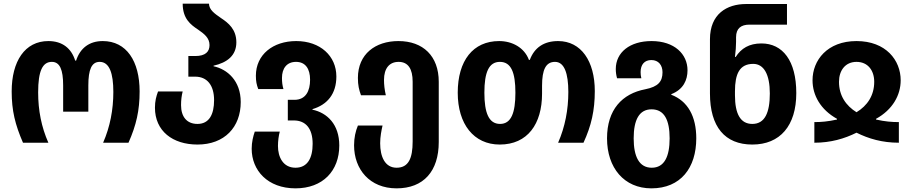

<svg xmlns="http://www.w3.org/2000/svg" viewBox="-20 -782 4999 1052"><path d="M106 0H245C207 -86 189 -177 189 -276C189 -393 213 -443 264 -443C308 -443 326 -400 326 -314V-170H464V-314C464 -401 482 -443 526 -443C580 -443 601 -380 601 -278C601 -181 583 -87 545 0H684C727 -97 745 -177 745 -281C745 -447 673 -557 543 -557C469 -557 419 -518 397 -450H392C371 -517 322 -557 245 -557C116 -557 44 -446 44 -281C44 -176 63 -99 106 0Z M1062 10C1210 10 1299 -85 1299 -223C1299 -340 1225 -403 1150 -419V-422C1225 -439 1275 -478 1275 -550C1275 -621 1232 -656 1191 -683C1155 -708 1126 -728 1125 -762H981C981 -680 1024 -647 1065 -620C1098 -597 1128 -575 1128 -535C1128 -499 1106 -475 1050 -475H1012V-362H1049C1115 -362 1153 -315 1153 -233C1153 -155 1126 -103 1062 -103C1003 -103 972 -143 972 -206C972 -234 975 -258 981 -281H846C836 -254 829 -228 829 -192C829 -64 926 10 1062 10Z M1599 250C1749 250 1839 154 1839 15C1839 -100 1773 -164 1692 -181V-184C1773 -208 1823 -267 1823 -363C1823 -475 1735 -557 1603 -557C1476 -557 1382 -483 1382 -367C1382 -336 1386 -318 1395 -294H1533C1527 -315 1525 -332 1525 -355C1525 -407 1551 -443 1602 -443C1653 -443 1679 -406 1679 -345C1679 -283 1655 -235 1593 -235H1557V-122H1590C1655 -122 1693 -78 1693 6C1693 84 1665 137 1599 137C1530 137 1503 77 1503 18C1503 -10 1507 -39 1513 -61H1376C1367 -35 1359 -3 1359 33C1359 152 1447 250 1599 250Z M2153 250C2301 250 2384 156 2384 -4V-334C2384 -475 2298 -557 2163 -557C2037 -557 1941 -486 1941 -355C1941 -315 1947 -290 1958 -260H2094C2087 -291 2084 -318 2084 -344C2084 -407 2113 -443 2164 -443C2216 -443 2241 -405 2241 -334V-7C2241 86 2218 137 2153 137C2089 137 2063 76 2063 3C2063 -33 2070 -68 2076 -94H1941C1928 -63 1920 -27 1920 14C1920 146 2006 250 2153 250Z M2718 10C2871 10 2950 -103 2950 -269V-312C2950 -401 2971 -443 3021 -443C3072 -443 3094 -380 3094 -278C3094 -181 3076 -87 3038 0H3177C3220 -93 3239 -177 3239 -283C3239 -447 3164 -557 3038 -557C2960 -557 2908 -521 2883 -454H2878C2853 -521 2787 -557 2715 -557C2572 -557 2488 -450 2488 -274C2488 -102 2576 10 2718 10ZM2720 -103C2658 -103 2634 -164 2634 -274C2634 -385 2658 -443 2719 -443C2781 -443 2804 -384 2804 -274C2804 -164 2781 -103 2720 -103Z M3549 250C3710 250 3795 137 3795 -24C3795 -144 3749 -228 3658 -263V-266C3725 -292 3747 -344 3747 -397C3747 -485 3676 -557 3550 -557C3431 -557 3354 -495 3354 -404C3354 -387 3356 -371 3361 -353H3494C3491 -365 3490 -376 3490 -387C3490 -428 3511 -453 3549 -453C3588 -453 3610 -425 3610 -386C3610 -335 3586 -307 3516 -293C3389 -269 3306 -181 3306 -24C3306 138 3400 250 3549 250ZM3551 137C3482 137 3452 76 3452 -24C3452 -125 3482 -183 3550 -183C3620 -183 3649 -124 3649 -24C3649 76 3620 137 3551 137Z M4102 10C4254 10 4343 -93 4343 -272C4343 -450 4268 -544 4152 -544C4085 -544 4041 -517 4011 -470H4007C4011 -500 4013 -531 4013 -553V-578C4013 -627 4041 -647 4086 -647H4292V-760H4068C3962 -760 3870 -705 3870 -567V-270C3870 -87 3952 10 4102 10ZM4102 -103C4037 -103 4007 -158 4007 -260V-282C4007 -377 4032 -432 4107 -432C4166 -432 4198 -373 4198 -270C4198 -165 4171 -103 4102 -103Z M4442 0C4531 0 4607 -22 4673 -55C4739 -22 4814 0 4905 0V-113C4867 -113 4829 -116 4780 -127V-131C4871 -181 4915 -261 4915 -342C4915 -452 4834 -557 4673 -557C4513 -557 4432 -452 4432 -342C4432 -260 4476 -181 4566 -131V-127C4516 -116 4479 -113 4442 -113ZM4673 -167C4615 -203 4577 -258 4577 -334C4577 -395 4611 -443 4673 -443C4736 -443 4770 -395 4770 -334C4770 -258 4732 -203 4673 -167Z"/></svg>

Font: Noto Sans Georgian SemiCondensed Bold
Style: Regular
Weight: 700
Width: 4
Designer: Monotype Design Team, Akaki Razmadze
Foundry: Google LLC
Version: Version 2.005